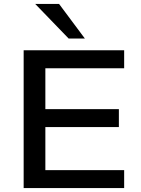

<svg xmlns="http://www.w3.org/2000/svg" viewBox="-20 -962 721 982"><path d="M101 0V-705H615V-613H212V-404H588V-312H212V-92H615V0ZM331 -765 160 -942H282L414 -765Z"/></svg>

Font: Nunito Sans 10pt SemiExpanded SemiBold
Style: Regular
Weight: 600
Width: 6
Designer: Vernon Adams
Foundry: Vernon Adams
Version: Version 3.101;gftools[0.9.27]